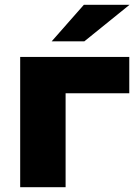

<svg xmlns="http://www.w3.org/2000/svg" viewBox="-20 -779 568 799"><path d="M518 -391H253V0H64V-542H518ZM329 -759H519L331 -607H195Z"/></svg>

Font: CMG Sans ExtraBold
Style: Regular
Weight: 800
Designer: Julieta Ulanovsky
Foundry: Julieta Ulanovsky
Version: Version 7.200